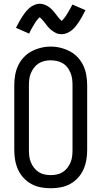

<svg xmlns="http://www.w3.org/2000/svg" viewBox="-20 -994 540 1022"><path d="M250 8Q223 8 196.5 3Q170 -2 147 -14.5Q124 -27 105.5 -47Q87 -67 76 -91.5Q65 -116 60.5 -142Q56 -168 56 -195V-540Q56 -567 60.5 -593.5Q65 -620 76 -644Q87 -668 105.5 -688Q124 -708 147.5 -720.5Q171 -733 197 -739.5Q223 -746 250 -746Q277 -746 303 -739.5Q329 -733 352.5 -720.5Q376 -708 394.5 -688Q413 -668 424 -644Q435 -620 439.5 -593.5Q444 -567 444 -540V-195Q444 -168 439.5 -142Q435 -116 424 -91.5Q413 -67 394.5 -47Q376 -27 353 -14.5Q330 -2 303.5 3Q277 8 250 8ZM250 -62Q267 -62 283.5 -65.5Q300 -69 314 -78Q328 -87 338.5 -100.5Q349 -114 355.5 -129.5Q362 -145 364 -161.5Q366 -178 366 -195V-540Q366 -557 364 -573.5Q362 -590 355.5 -606Q349 -622 338.5 -635.5Q328 -649 313.5 -657.5Q299 -666 282 -669.5Q265 -673 248 -673Q232 -673 215.5 -669Q199 -665 185 -656Q171 -647 161 -633.5Q151 -620 144.5 -605Q138 -590 136 -573.5Q134 -557 134 -540V-195Q134 -178 136 -161.5Q138 -145 144.5 -129.5Q151 -114 161.5 -100.5Q172 -87 186 -78Q200 -69 216.5 -65.5Q233 -62 250 -62ZM308 -812Q300 -812 292.5 -813.5Q285 -815 278.5 -818Q272 -821 265 -825.5Q258 -830 252.5 -834.5Q247 -839 241 -845Q235 -851 230.5 -857Q226 -863 221.5 -869Q217 -875 211.5 -881.5Q206 -888 201 -893.5Q196 -899 192 -902Q189 -900 187 -898.5Q185 -897 182 -893Q179 -889 177.5 -887.5Q176 -886 174.5 -884Q173 -882 171.5 -879.5Q170 -877 168 -874.5Q166 -872 164.5 -869Q163 -866 161 -863Q159 -860 157 -856.5Q155 -853 153 -849.5Q151 -846 148.5 -842Q146 -838 144 -833.5Q142 -829 139.5 -824.5Q137 -820 135 -815L65 -846Q74 -864 82.5 -879Q91 -894 99 -906.5Q107 -919 115.5 -929.5Q124 -940 135.5 -950.5Q147 -961 162 -967.5Q177 -974 192 -974Q200 -974 207.5 -972Q215 -970 221.5 -967.5Q228 -965 235 -960.5Q242 -956 247.5 -951.5Q253 -947 259 -940.5Q265 -934 269.5 -928.5Q274 -923 278.5 -917Q283 -911 288.5 -904Q294 -897 298.5 -892Q303 -887 308 -883Q311 -885 313 -887Q315 -889 318 -893Q321 -897 322.5 -898.5Q324 -900 325.5 -902Q327 -904 328.5 -906.5Q330 -909 332 -911.5Q334 -914 335.5 -917Q337 -920 339 -923Q341 -926 343 -929.5Q345 -933 347 -936.5Q349 -940 351.5 -944Q354 -948 356 -952Q358 -956 360.5 -960.5Q363 -965 365 -970L435 -940Q426 -922 417.5 -906.5Q409 -891 401 -879Q393 -867 384.5 -856Q376 -845 364.5 -835Q353 -825 338 -818.5Q323 -812 308 -812Z"/></svg>

Font: Zed Mono
Style: Regular
Weight: 400
Monospace: yes
Designer: Belleve Invis
Foundry: Belleve Invis
Version: Version 1.0.0; ttfautohint (v1.8.4)